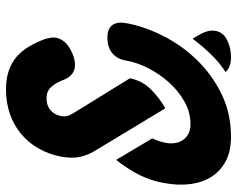

<svg xmlns="http://www.w3.org/2000/svg" viewBox="-95 -685 790 640"><g transform="rotate(-90 300.0 -365.0)"><path d="M505 -94Q514 -78 516.5 -65Q519 -52 517 -41Q512 -15 485.5 -2.5Q459 10 430 10Q412 10 400 5.5Q388 1 381 -7L380 -8Q412 -29 439.5 -57.5Q467 -86 491 -118ZM117 -444Q104 -465 97.5 -491.5Q91 -518 98 -557Q106 -598 125.5 -632Q145 -666 174 -690Q203 -714 240.5 -727Q278 -740 321 -740Q358 -740 385 -730.5Q412 -721 431.5 -704Q451 -687 465 -663Q479 -639 490 -610Q493 -599 494.5 -589.5Q496 -580 494 -572Q491 -558 481.5 -546.5Q472 -535 458.5 -527Q445 -519 430.5 -514.5Q416 -510 403 -510Q385 -510 372 -521Q359 -532 351 -555Q343 -575 329.5 -590Q316 -605 291 -605Q280 -605 270 -601.5Q260 -598 252.5 -591.5Q245 -585 240 -576Q235 -567 233 -556Q231 -542 234 -533.5Q237 -525 243 -515L359 -327Q351 -286 322 -257Q293 -228 259 -209ZM159 -252Q154 -243 150 -231Q146 -219 144 -208Q141 -193 143 -178Q145 -163 152.5 -151.5Q160 -140 173 -132.5Q186 -125 206 -125Q246 -125 282 -145.5Q318 -166 346 -197.5Q374 -229 393 -266.5Q412 -304 418 -339Q423 -370 443 -386Q463 -402 494 -402Q524 -402 536 -386Q548 -370 543 -340Q532 -279 500.5 -216.5Q469 -154 420 -103.5Q371 -53 306.5 -21.5Q242 10 164 10Q117 10 84 -7Q51 -24 31.5 -54Q12 -84 6.5 -125Q1 -166 10 -213Q17 -255 36 -293.5Q55 -332 87 -373Z"/></g></svg>

Font: Maple Mono ExtraBold
Style: Italic
Weight: 800
Italic angle: -10°
Monospace: yes
Designer: subframe7536
Version: Version 7.200